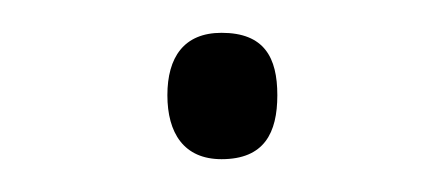

<svg xmlns="http://www.w3.org/2000/svg" viewBox="-20 -380 270 117"><path d="M82 -322C82 -299 92 -283 115 -283C141 -283 149 -299 149 -322C149 -345 141 -360 115 -360C92 -360 82 -345 82 -322Z"/></svg>

Font: Noto Sans Malayalam ExtraLight
Style: Regular
Weight: 200
Designer: Jelle Bosma - Monotype Design Team
Foundry: Monotype Imaging Inc.
Version: Version 2.104